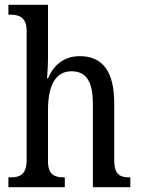

<svg xmlns="http://www.w3.org/2000/svg" viewBox="-20 -780 587 800"><path d="M15 0H250V-41H248C210 -41 180 -49 180 -108V-321C180 -420 209 -483 278 -483C344 -483 367 -433 367 -346V0H523V-41H521C482 -41 456 -50 456 -113V-349C456 -486 405 -546 312 -546C243 -546 202 -505 180 -454H176C176 -460 180 -501 180 -534V-760H15V-719H23C57 -719 91 -710 91 -651V-113C91 -50 60 -41 23 -41H15Z"/></svg>

Font: Noto Serif Lao Cond
Style: Regular
Weight: 400
Width: 3
Designer: Monotype Design Team
Foundry: Monotype Imaging Inc.
Version: Version 2.004